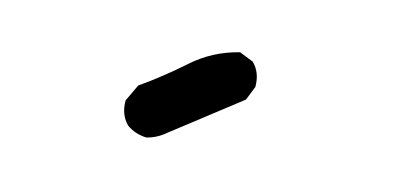

<svg xmlns="http://www.w3.org/2000/svg" viewBox="-32 -110 564 274"><g transform="rotate(10 250.0 26.5)"><path d="M188 98Q172 96 160 86Q148 72 150 51L164 27Q197 8 228.5 -15.5Q260 -39 299 -45L319 -35Q331 -21 329 0L319 20L217 86Q203 96 188 98Z"/></g></svg>

Font: Kosefont JP
Style: Regular
Weight: 400
Designer: Nozomi Seto 瀬戸のぞみ
Version: Version 3.00;June 19, 2020